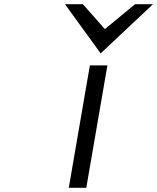

<svg xmlns="http://www.w3.org/2000/svg" viewBox="-20 -890 745 910"><path d="M457 -637 705 -870H620L477 -752L373 -870H288ZM489 -580H406L306 0H389Z"/></svg>

Font: Charger Monospace
Style: Regular
Weight: 400
Designer: Jasper
Foundry: Cannot Into Space Fonts
Version: Version 0.980